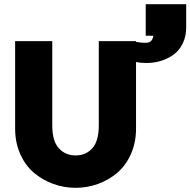

<svg xmlns="http://www.w3.org/2000/svg" viewBox="-20 -902 921 929"><path d="M722.2 -729H685.1V-881.8H880.9V-769Q880.9 -726.6 864.5 -692.6Q848.1 -658.7 820.8 -638.4Q793.5 -618.2 759.8 -607.7Q726.1 -597.2 689 -597.2Q659.7 -597.2 638.2 -602.1V-279.8Q638.2 -211.9 613.3 -156.2Q588.4 -100.6 547.1 -65.7Q505.9 -30.8 454.1 -12Q402.3 6.8 346.2 6.8Q290 6.8 238 -12Q186 -30.8 144.5 -65.7Q103 -100.6 78.1 -156.2Q53.2 -211.9 53.2 -279.8V-703.1H232.9V-294.9Q232.9 -219.7 264.6 -184.8Q296.4 -149.9 346.2 -149.9Q395.5 -149.9 426.8 -184.8Q458 -219.7 458 -294.9V-703.1H638.2V-699.2Q665 -694.8 682.1 -694.8Q700.2 -694.8 709.5 -702.4Q718.8 -710 722.2 -729Z"/></svg>

Font: LT Superior Black
Style: Regular
Weight: 900
Designer: Daniel Lyons
Foundry: LyonsType
Version: Version 2.005